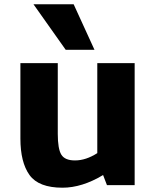

<svg xmlns="http://www.w3.org/2000/svg" viewBox="-20 -862 727 894"><path d="M75 0ZM607 -568V0H478L460 -47Q362 12 271 12Q160 12 117.5 -47Q75 -106 75 -217V-568H249V-239Q249 -169 265.5 -142Q282 -115 329 -115Q380 -115 433 -149V-568ZM136 -842H323L420 -630H286Z"/></svg>

Font: Martel Sans Black
Style: Regular
Weight: 900
Designer: Dan Reynolds and Mathieu Réguer
Foundry: Dan Reynolds and Mathieu Réguer
Version: Version 1.002; ttfautohint (v1.1) -l 5 -r 5 -G 72 -x 0 -D la